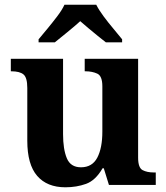

<svg xmlns="http://www.w3.org/2000/svg" viewBox="-20 -786 707 816"><path d="M258 10Q180 10 138 -38.5Q96 -87 96 -188V-412Q96 -456 80 -469.5Q64 -483 28 -483H26V-536H248V-216Q248 -152 264 -113.5Q280 -75 324 -75Q372 -75 393.5 -116Q415 -157 415 -227V-419Q415 -463 393.5 -473Q372 -483 343 -483H340V-536H567V-116Q567 -73 586 -63Q605 -53 634 -53H642V0H443L421 -71H416Q386 -19 345.5 -4.5Q305 10 258 10ZM144 -619Q160 -638 181.5 -664Q203 -690 223.5 -717Q244 -744 254 -766H389Q400 -744 420 -717Q440 -690 462 -664Q484 -638 499 -619V-606H430Q416 -617 396 -633Q376 -649 356 -666Q336 -683 321 -696Q299 -676 266.5 -649.5Q234 -623 213 -606H144Z"/></svg>

Font: Noto Serif Yezidi
Style: Bold
Weight: 700
Designer: Dalton Maag Ltd
Foundry: Dalton Maag Ltd
Version: Version 1.001; ttfautohint (v1.8.4.7-5d5b)